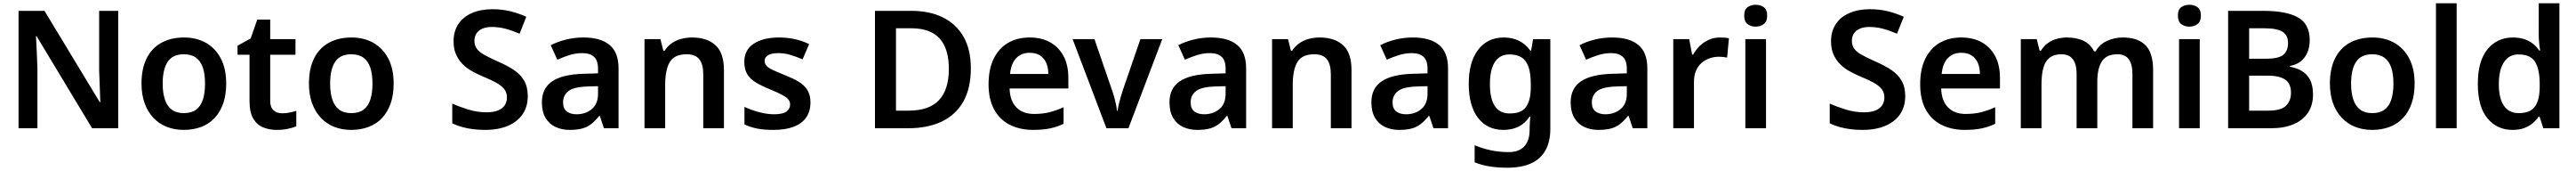

<svg xmlns="http://www.w3.org/2000/svg" viewBox="-20 -780 15691 1040"><path d="M700 0H541L203 -560H199Q201 -530 202.5 -497Q204 -464 205.5 -429.5Q207 -395 208 -360V0H93V-714H251L588 -158H591Q590 -184 589 -217Q588 -250 586.5 -284.5Q585 -319 584 -351V-714H700Z M1358 -272Q1358 -204 1340 -152Q1322 -100 1288.5 -63.5Q1255 -27 1206.5 -8.5Q1158 10 1099 10Q1043 10 996 -8.5Q949 -27 914.5 -63.5Q880 -100 861 -152Q842 -204 842 -272Q842 -362 873 -424.5Q904 -487 962.5 -519.5Q1021 -552 1101 -552Q1177 -552 1234.5 -519.5Q1292 -487 1325 -424.5Q1358 -362 1358 -272ZM971 -272Q971 -215 984.5 -174.5Q998 -134 1026.5 -113Q1055 -92 1100 -92Q1146 -92 1174.5 -113Q1203 -134 1216 -174.5Q1229 -215 1229 -272Q1229 -330 1215.5 -369.5Q1202 -409 1173.5 -429.5Q1145 -450 1100 -450Q1032 -450 1001.5 -404Q971 -358 971 -272Z M1698 -91Q1722 -91 1744 -95.5Q1766 -100 1785 -106V-12Q1765 -3 1733 3.5Q1701 10 1666 10Q1620 10 1582.5 -5.5Q1545 -21 1522.5 -59Q1500 -97 1500 -165V-447H1427V-502L1507 -546L1547 -661H1626V-542H1780V-447H1626V-166Q1626 -128 1646 -109.5Q1666 -91 1698 -91Z M2378 -272Q2378 -204 2360 -152Q2342 -100 2308.5 -63.5Q2275 -27 2226.5 -8.5Q2178 10 2119 10Q2063 10 2016 -8.5Q1969 -27 1934.5 -63.5Q1900 -100 1881 -152Q1862 -204 1862 -272Q1862 -362 1893 -424.5Q1924 -487 1982.5 -519.5Q2041 -552 2121 -552Q2197 -552 2254.5 -519.5Q2312 -487 2345 -424.5Q2378 -362 2378 -272ZM1991 -272Q1991 -215 2004.5 -174.5Q2018 -134 2046.5 -113Q2075 -92 2120 -92Q2166 -92 2194.5 -113Q2223 -134 2236 -174.5Q2249 -215 2249 -272Q2249 -330 2235.5 -369.5Q2222 -409 2193.5 -429.5Q2165 -450 2120 -450Q2052 -450 2021.5 -404Q1991 -358 1991 -272Z M3195 -195Q3195 -132 3164 -86Q3133 -40 3074.5 -15Q3016 10 2935 10Q2896 10 2860.5 5.5Q2825 1 2793.5 -8Q2762 -17 2735 -30V-150Q2780 -130 2834 -113.5Q2888 -97 2944 -97Q2987 -97 3014.5 -108.5Q3042 -120 3055 -140.5Q3068 -161 3068 -188Q3068 -218 3051 -239Q3034 -260 3001 -278Q2968 -296 2919 -316Q2886 -330 2854.5 -347.5Q2823 -365 2798 -390Q2773 -415 2758 -449Q2743 -483 2743 -529Q2743 -590 2772.5 -634Q2802 -678 2855.5 -701Q2909 -724 2980 -724Q3037 -724 3087 -712Q3137 -700 3186 -678L3145 -575Q3101 -594 3060 -605Q3019 -616 2976 -616Q2942 -616 2918 -605.5Q2894 -595 2882 -576Q2870 -557 2870 -532Q2870 -503 2885 -483Q2900 -463 2931.5 -445.5Q2963 -428 3013 -406Q3071 -381 3111 -354Q3151 -327 3173 -289Q3195 -251 3195 -195Z M3534 -552Q3639 -552 3693.5 -506.5Q3748 -461 3748 -364V0H3659L3634 -75H3630Q3607 -46 3582.5 -26.5Q3558 -7 3526.5 1.5Q3495 10 3450 10Q3402 10 3363.5 -8Q3325 -26 3303 -63.5Q3281 -101 3281 -158Q3281 -242 3342.5 -284.5Q3404 -327 3529 -331L3623 -334V-361Q3623 -413 3598 -435Q3573 -457 3528 -457Q3487 -457 3449 -445Q3411 -433 3375 -417L3335 -505Q3375 -526 3426.5 -539Q3478 -552 3534 -552ZM3557 -254Q3474 -251 3442 -225.5Q3410 -200 3410 -157Q3410 -119 3433 -102Q3456 -85 3492 -85Q3547 -85 3585 -116.5Q3623 -148 3623 -210V-256Z M4196 -552Q4287 -552 4338.5 -505Q4390 -458 4390 -353V0H4264V-328Q4264 -389 4240 -419.5Q4216 -450 4164 -450Q4088 -450 4060 -402.5Q4032 -355 4032 -265V0H3906V-542H4003L4021 -471H4028Q4046 -499 4072 -517Q4098 -535 4130 -543.5Q4162 -552 4196 -552Z M4917 -157Q4917 -103 4891 -65.5Q4865 -28 4814.5 -9Q4764 10 4691 10Q4634 10 4593 2Q4552 -6 4515 -23V-130Q4555 -111 4604 -98Q4653 -85 4695 -85Q4747 -85 4770 -101Q4793 -117 4793 -144Q4793 -160 4784 -173Q4775 -186 4749 -200.5Q4723 -215 4670 -237Q4618 -258 4583.5 -279Q4549 -300 4531.5 -329.5Q4514 -359 4514 -404Q4514 -477 4572 -514.5Q4630 -552 4725 -552Q4775 -552 4819.5 -542.5Q4864 -533 4909 -512L4869 -419Q4832 -435 4795.5 -446Q4759 -457 4721 -457Q4680 -457 4659 -444.5Q4638 -432 4638 -410Q4638 -393 4648.5 -380.5Q4659 -368 4685.5 -355.5Q4712 -343 4761 -323Q4810 -304 4844.5 -283.5Q4879 -263 4898 -233Q4917 -203 4917 -157Z M5894 -364Q5894 -244 5848.5 -163Q5803 -82 5717.5 -41Q5632 0 5511 0H5310V-714H5532Q5643 -714 5724 -674Q5805 -634 5849.5 -556.5Q5894 -479 5894 -364ZM5760 -360Q5760 -445 5734 -500Q5708 -555 5657 -581.5Q5606 -608 5532 -608H5438V-107H5515Q5639 -107 5699.5 -170.5Q5760 -234 5760 -360Z M6252 -552Q6325 -552 6377.5 -522.5Q6430 -493 6459 -438.5Q6488 -384 6488 -306V-242H6130Q6132 -168 6171 -127.5Q6210 -87 6279 -87Q6332 -87 6373.5 -97.5Q6415 -108 6459 -128V-27Q6419 -8 6376 1Q6333 10 6273 10Q6194 10 6132.5 -20.5Q6071 -51 6036.5 -113Q6002 -175 6002 -267Q6002 -360 6033.5 -423.5Q6065 -487 6121 -519.5Q6177 -552 6252 -552ZM6252 -459Q6202 -459 6170.5 -426.5Q6139 -394 6133 -330H6366Q6366 -368 6353.5 -397Q6341 -426 6316 -442.5Q6291 -459 6252 -459Z M6720 0 6514 -542H6647L6755 -229Q6762 -210 6768 -187.5Q6774 -165 6778.5 -143.5Q6783 -122 6784 -106H6788Q6790 -123 6795 -144.5Q6800 -166 6806.5 -188Q6813 -210 6819 -229L6927 -542H7060L6854 0Z M7357 -552Q7462 -552 7516.5 -506.5Q7571 -461 7571 -364V0H7482L7457 -75H7453Q7430 -46 7405.5 -26.5Q7381 -7 7349.5 1.5Q7318 10 7273 10Q7225 10 7186.5 -8Q7148 -26 7126 -63.5Q7104 -101 7104 -158Q7104 -242 7165.5 -284.5Q7227 -327 7352 -331L7446 -334V-361Q7446 -413 7421 -435Q7396 -457 7351 -457Q7310 -457 7272 -445Q7234 -433 7198 -417L7158 -505Q7198 -526 7249.5 -539Q7301 -552 7357 -552ZM7380 -254Q7297 -251 7265 -225.5Q7233 -200 7233 -157Q7233 -119 7256 -102Q7279 -85 7315 -85Q7370 -85 7408 -116.5Q7446 -148 7446 -210V-256Z M8019 -552Q8110 -552 8161.5 -505Q8213 -458 8213 -353V0H8087V-328Q8087 -389 8063 -419.5Q8039 -450 7987 -450Q7911 -450 7883 -402.5Q7855 -355 7855 -265V0H7729V-542H7826L7844 -471H7851Q7869 -499 7895 -517Q7921 -535 7953 -543.5Q7985 -552 8019 -552Z M8587 -552Q8692 -552 8746.5 -506.5Q8801 -461 8801 -364V0H8712L8687 -75H8683Q8660 -46 8635.5 -26.5Q8611 -7 8579.5 1.5Q8548 10 8503 10Q8455 10 8416.5 -8Q8378 -26 8356 -63.5Q8334 -101 8334 -158Q8334 -242 8395.5 -284.5Q8457 -327 8582 -331L8676 -334V-361Q8676 -413 8651 -435Q8626 -457 8581 -457Q8540 -457 8502 -445Q8464 -433 8428 -417L8388 -505Q8428 -526 8479.5 -539Q8531 -552 8587 -552ZM8610 -254Q8527 -251 8495 -225.5Q8463 -200 8463 -157Q8463 -119 8486 -102Q8509 -85 8545 -85Q8600 -85 8638 -116.5Q8676 -148 8676 -210V-256Z M9141 -552Q9192 -552 9233 -532Q9274 -512 9302 -472H9307L9319 -542H9424V4Q9424 81 9395 133.5Q9366 186 9308 213Q9250 240 9163 240Q9105 240 9056 232.5Q9007 225 8963 207V103Q9009 123 9061.5 134Q9114 145 9171 145Q9233 145 9265.5 110Q9298 75 9298 10V-4Q9298 -19 9299.5 -39Q9301 -59 9302 -71H9298Q9270 -29 9230 -9.5Q9190 10 9138 10Q9039 10 8983 -64Q8927 -138 8927 -270Q8927 -402 8984 -477Q9041 -552 9141 -552ZM9174 -449Q9136 -449 9109.5 -428.5Q9083 -408 9069.5 -368Q9056 -328 9056 -268Q9056 -180 9086 -135Q9116 -90 9176 -90Q9210 -90 9234 -98.5Q9258 -107 9273.5 -126.5Q9289 -146 9297 -176.5Q9305 -207 9305 -250V-269Q9305 -334 9291 -373.5Q9277 -413 9248.5 -431Q9220 -449 9174 -449Z M9801 -552Q9906 -552 9960.5 -506.5Q10015 -461 10015 -364V0H9926L9901 -75H9897Q9874 -46 9849.5 -26.5Q9825 -7 9793.5 1.5Q9762 10 9717 10Q9669 10 9630.5 -8Q9592 -26 9570 -63.5Q9548 -101 9548 -158Q9548 -242 9609.5 -284.5Q9671 -327 9796 -331L9890 -334V-361Q9890 -413 9865 -435Q9840 -457 9795 -457Q9754 -457 9716 -445Q9678 -433 9642 -417L9602 -505Q9642 -526 9693.5 -539Q9745 -552 9801 -552ZM9824 -254Q9741 -251 9709 -225.5Q9677 -200 9677 -157Q9677 -119 9700 -102Q9723 -85 9759 -85Q9814 -85 9852 -116.5Q9890 -148 9890 -210V-256Z M10457 -552Q10469 -552 10485 -551Q10501 -550 10512 -547L10501 -430Q10492 -432 10477.5 -433.5Q10463 -435 10452 -435Q10422 -435 10394.5 -425.5Q10367 -416 10345.5 -397.5Q10324 -379 10311.5 -350Q10299 -321 10299 -281V0H10173V-542H10270L10288 -448H10294Q10310 -477 10334 -500.5Q10358 -524 10389.5 -538Q10421 -552 10457 -552Z M10738 -542V0H10612V-542ZM10675 -751Q10703 -751 10724 -736.5Q10745 -722 10745 -685Q10745 -649 10724 -633.5Q10703 -618 10675 -618Q10646 -618 10625.5 -633.5Q10605 -649 10605 -685Q10605 -722 10625.5 -736.5Q10646 -751 10675 -751Z M11586 -195Q11586 -132 11555 -86Q11524 -40 11465.5 -15Q11407 10 11326 10Q11287 10 11251.5 5.5Q11216 1 11184.5 -8Q11153 -17 11126 -30V-150Q11171 -130 11225 -113.5Q11279 -97 11335 -97Q11378 -97 11405.5 -108.5Q11433 -120 11446 -140.5Q11459 -161 11459 -188Q11459 -218 11442 -239Q11425 -260 11392 -278Q11359 -296 11310 -316Q11277 -330 11245.5 -347.5Q11214 -365 11189 -390Q11164 -415 11149 -449Q11134 -483 11134 -529Q11134 -590 11163.5 -634Q11193 -678 11246.5 -701Q11300 -724 11371 -724Q11428 -724 11478 -712Q11528 -700 11577 -678L11536 -575Q11492 -594 11451 -605Q11410 -616 11367 -616Q11333 -616 11309 -605.5Q11285 -595 11273 -576Q11261 -557 11261 -532Q11261 -503 11276 -483Q11291 -463 11322.5 -445.5Q11354 -428 11404 -406Q11462 -381 11502 -354Q11542 -327 11564 -289Q11586 -251 11586 -195Z M11927 -552Q12000 -552 12052.5 -522.5Q12105 -493 12134 -438.5Q12163 -384 12163 -306V-242H11805Q11807 -168 11846 -127.5Q11885 -87 11954 -87Q12007 -87 12048.5 -97.5Q12090 -108 12134 -128V-27Q12094 -8 12051 1Q12008 10 11948 10Q11869 10 11807.5 -20.5Q11746 -51 11711.5 -113Q11677 -175 11677 -267Q11677 -360 11708.5 -423.5Q11740 -487 11796 -519.5Q11852 -552 11927 -552ZM11927 -459Q11877 -459 11845.5 -426.5Q11814 -394 11808 -330H12041Q12041 -368 12028.5 -397Q12016 -426 11991 -442.5Q11966 -459 11927 -459Z M12911 -552Q13003 -552 13049.5 -505Q13096 -458 13096 -353V0H12970V-329Q12970 -389 12948 -419.5Q12926 -450 12878 -450Q12812 -450 12784 -407Q12756 -364 12756 -282V0H12630V-329Q12630 -369 12620 -396Q12610 -423 12589.5 -436.5Q12569 -450 12537 -450Q12492 -450 12465 -428.5Q12438 -407 12427 -366Q12416 -325 12416 -265V0H12290V-542H12387L12405 -471H12412Q12429 -499 12453.5 -517Q12478 -535 12508.5 -543.5Q12539 -552 12570 -552Q12631 -552 12673 -531.5Q12715 -511 12736 -468H12746Q12771 -512 12816.5 -532Q12862 -552 12911 -552Z M13380 -542V0H13254V-542ZM13317 -751Q13345 -751 13366 -736.5Q13387 -722 13387 -685Q13387 -649 13366 -633.5Q13345 -618 13317 -618Q13288 -618 13267.5 -633.5Q13247 -649 13247 -685Q13247 -722 13267.5 -736.5Q13288 -751 13317 -751Z M13768 -714Q13907 -714 13978.5 -674Q14050 -634 14050 -535Q14050 -494 14036 -461Q14022 -428 13995.5 -407Q13969 -386 13930 -379V-374Q13970 -367 14001.5 -348.5Q14033 -330 14051.5 -295.5Q14070 -261 14070 -205Q14070 -140 14039 -94Q14008 -48 13950.5 -24Q13893 0 13814 0H13553V-714ZM13785 -423Q13861 -423 13889.5 -447Q13918 -471 13918 -518Q13918 -566 13884 -587Q13850 -608 13775 -608H13681V-423ZM13681 -320V-107H13797Q13875 -107 13905.5 -137Q13936 -167 13936 -217Q13936 -249 13923 -272Q13910 -295 13878 -307.5Q13846 -320 13791 -320Z M14689 -272Q14689 -204 14671 -152Q14653 -100 14619.5 -63.5Q14586 -27 14537.5 -8.5Q14489 10 14430 10Q14374 10 14327 -8.5Q14280 -27 14245.5 -63.5Q14211 -100 14192 -152Q14173 -204 14173 -272Q14173 -362 14204 -424.5Q14235 -487 14293.5 -519.5Q14352 -552 14432 -552Q14508 -552 14565.5 -519.5Q14623 -487 14656 -424.5Q14689 -362 14689 -272ZM14302 -272Q14302 -215 14315.5 -174.5Q14329 -134 14357.5 -113Q14386 -92 14431 -92Q14477 -92 14505.5 -113Q14534 -134 14547 -174.5Q14560 -215 14560 -272Q14560 -330 14546.5 -369.5Q14533 -409 14504.5 -429.5Q14476 -450 14431 -450Q14363 -450 14332.5 -404Q14302 -358 14302 -272Z M14945 0H14819V-760H14945Z M15285 10Q15191 10 15132.5 -60.5Q15074 -131 15074 -270Q15074 -409 15133 -480.5Q15192 -552 15288 -552Q15328 -552 15358.5 -541.5Q15389 -531 15411 -513Q15433 -495 15448 -473H15454Q15451 -487 15448 -516Q15445 -545 15445 -570V-760H15571V0H15473L15450 -71H15445Q15430 -49 15408 -30.5Q15386 -12 15356 -1Q15326 10 15285 10ZM15323 -92Q15393 -92 15422 -132Q15451 -172 15451 -253V-269Q15451 -357 15423.5 -403Q15396 -449 15321 -449Q15264 -449 15233 -401.5Q15202 -354 15202 -268Q15202 -182 15233 -137Q15264 -92 15323 -92Z"/></svg>

Font: Noto Sans Devanagari SemiBold
Style: Regular
Weight: 600
Version: Version 2.003